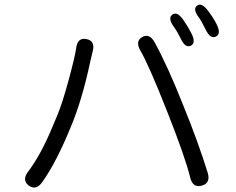

<svg xmlns="http://www.w3.org/2000/svg" viewBox="-20 -829 1040 845"><path d="M167 -29Q139 11 107 -12Q75 -36 104 -74Q162 -151 213 -276Q222 -299 232 -321Q255 -376 283 -480Q311 -584 315 -616Q321 -665 360 -657Q400 -650 388 -603Q383 -584 378 -561Q341 -387 291 -269Q229 -117 167 -29ZM868 -12Q828 -1 817 -48Q795 -138 715 -340Q634 -545 598 -606Q574 -648 606 -666Q638 -684 661 -642Q719 -536 787 -364Q854 -199 894 -69Q908 -23 868 -12ZM820 -628Q795 -616 775 -660Q761 -689 745 -711Q717 -750 739 -765Q760 -780 787 -741Q808 -711 822 -683Q844 -640 820 -628ZM930 -668Q906 -656 885 -699Q866 -738 856 -751Q827 -789 847 -804Q867 -820 896 -781Q919 -751 933 -723Q955 -680 930 -668Z"/></svg>

Font: Resource Han Rounded JP Normal
Style: Regular
Weight: 350
Designer: Cyano Hao (round all glyphs); Ryoko NISHIZUKA 西塚涼子 (kana, bopomofo & ideographs); Paul D. Hunt (Latin, Greek & Cyrillic)
Foundry: Cyano Hao
Version: 0.990